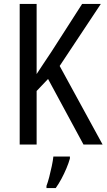

<svg xmlns="http://www.w3.org/2000/svg" viewBox="-20 -734 541 975"><path d="M501 0H404L224 -333L166 -272V0H80V-714H166V-358Q179 -378 198 -406.5Q217 -435 241 -471L397 -714H492L283 -399ZM335 71Q329 93 317.5 120.5Q306 148 292 174Q278 200 263 221H216V210Q223 192 230 165Q237 138 243 109.5Q249 81 251 61H335Z"/></svg>

Font: Noto Sans Arabic Condensed
Style: Regular
Weight: 400
Width: 3
Designer: Monotype Design Team, Nadine Chahine, Nizar Qandah and Khaled Hosny
Foundry: Monotype Imaging Inc.
Version: Version 2.012